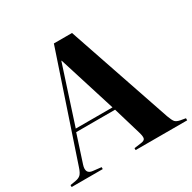

<svg xmlns="http://www.w3.org/2000/svg" viewBox="-166 -891 1053 1052"><g transform="rotate(-30 360.5 -365.0)"><path d="M-4.9 0V-12.2L29.8 -18.1Q50.3 -21.5 62 -32Q73.7 -42.5 84 -74.2L304.2 -730H418.9L642.1 -74.2Q653.3 -43.5 662.1 -33.4Q670.9 -23.4 692.9 -19L726.1 -13.2V0H399.9V-12.2L443.8 -18.1Q464.8 -20.5 469.5 -31.2Q474.1 -42 465.8 -70.8L413.1 -248H167L110.8 -75.2Q93.8 -22.5 140.1 -18.1L191.9 -12.2V0ZM174.8 -266.1H407.2L293.9 -627H292Z"/></g></svg>

Font: Display Regular
Style: Bold
Weight: 700
Designer: Latin by Veronika Burian and Jose Scaglione. Greek by Irene Vlachou. Cyrillic by Vera Evstafieva.
Foundry: TypeTogether
Version: Version 3.002